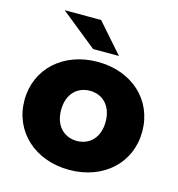

<svg xmlns="http://www.w3.org/2000/svg" viewBox="-112 -855 890 962"><g transform="rotate(15 332.5 -374.5)"><path d="M333 9C511 9 638 -108 638 -271C638 -435 511 -551 333 -551C156 -551 27 -435 27 -271C27 -108 156 9 333 9ZM333 -141C267 -141 217 -188 217 -271C217 -354 267 -401 333 -401C398 -401 448 -354 448 -271C448 -188 398 -141 333 -141ZM427 -607 294 -758H105L293 -607Z"/></g></svg>

Font: Montserrat-Alt1 ExtBd
Style: Regular
Weight: 800
Designer: Differentunic
Foundry: Differentunic
Version: Version 7.222